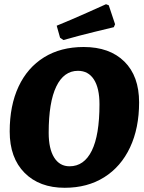

<svg xmlns="http://www.w3.org/2000/svg" viewBox="-20 -879 682 911"><path d="M26 -255Q26 -378 68 -468Q110 -558 189 -607Q268 -656 377 -656Q500 -656 570 -587Q640 -518 640 -393Q640 -271 597 -179.5Q554 -88 474.5 -38Q395 12 287 12Q167 12 96.5 -59Q26 -130 26 -255ZM452 -384Q452 -461 425.5 -502Q399 -543 350 -543Q283 -543 247 -468.5Q211 -394 211 -249Q211 -173 237 -131.5Q263 -90 310 -90Q379 -90 415.5 -164Q452 -238 452 -384ZM281 -689 265 -700 249 -757Q320 -786 391.5 -818Q463 -850 483 -859L496 -854L526 -764L520 -750Q499 -745 427 -727.5Q355 -710 281 -689Z"/></svg>

Font: Alegreya ExtraBold
Style: Italic
Weight: 800
Italic angle: -7°
Designer: Juan Pablo del Peral
Foundry: Huerta Tipografica
Version: Version 2.007; ttfautohint (v1.6)